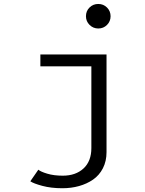

<svg xmlns="http://www.w3.org/2000/svg" viewBox="-20 -782 750 994"><path d="M425 -698Q425 -725 443.5 -743.2Q462 -761.5 489 -761.5Q515.5 -761.5 534 -743Q552.5 -724.5 552.5 -698Q552.5 -671.5 534 -653Q515.5 -634.5 489 -634.5Q462.5 -634.5 443.8 -653Q425 -671.5 425 -698ZM531.5 -500V5.5Q531.5 52.5 512.8 89Q494 125.5 461.8 147.8Q429.5 170 389.2 181.2Q349 192.5 303 192.5Q244.5 192.5 199 180.2Q153.5 168 137 156.5L178.5 96.5Q190.5 107 224.8 117.2Q259 127.5 305 127.5Q372 127.5 412.5 90Q453 52.5 453 -15.5V-438.5H189V-500Z"/></svg>

Font: League Mono Light
Style: Regular
Weight: 300
Width: 6
Designer: Tyler Finck
Foundry: The League of Moveable Type / Tyler Finck
Version: Version 2.210